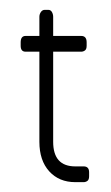

<svg xmlns="http://www.w3.org/2000/svg" viewBox="-20 -370 225 390"><path d="M150 0H133Q100 0 80 -22Q60 -44 60 -82V-265H32Q22 -265 22 -277V-284Q22 -297 32 -297H60V-336Q60 -341 63 -345.5Q66 -350 71 -350H78Q83 -350 85.5 -345.5Q88 -341 88 -336V-297H145Q156 -297 156 -284V-277Q156 -270 152.5 -267.5Q149 -265 145 -265H88V-82Q88 -32 133 -32H150Q161 -32 161 -20V-12Q161 -5 157.5 -2.5Q154 0 150 0Z"/></svg>

Font: Chathura
Style: Regular
Weight: 300
Designer: Appaji Ambarisha Darbha
Foundry: Aditya Fonts
Version: Version 1.00 2015